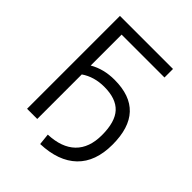

<svg xmlns="http://www.w3.org/2000/svg" viewBox="-228 -855 1067 1067"><g transform="rotate(45 306.0 -321.5)"><path d="M302 -390Q223 -390 165 -350V0H85V-730H502V-663H165V-420Q230 -458 315 -458Q562 -458 562 -195Q562 -61 488 10.5Q414 82 275 87L268 20Q373 16 428 -37.5Q483 -91 483 -191Q483 -295 439 -342.5Q395 -390 302 -390Z"/></g></svg>

Font: Mplus 1p
Style: Regular
Weight: 400
Version: Version 1.061